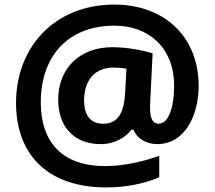

<svg xmlns="http://www.w3.org/2000/svg" viewBox="-20 -734 937 838"><path d="M847 -358C847 -578 693 -714 479 -714C217 -714 50 -527 50 -285C50 -53 195 84 443 84C531 84 611 67 675 40V-54C605 -28 516 -9 439 -9C257 -9 158 -108 158 -288C158 -481 270 -622 480 -622C629 -622 740 -526 740 -359C740 -269 717 -194 672 -194C653 -194 635 -207 635 -262C635 -266 635 -282 636 -296L646 -501C608 -514 533 -528 470 -528C325 -528 234 -433 234 -299C234 -183 301 -105 420 -105C483 -105 527 -135 554 -168H562C577 -131 617 -105 666 -105C789 -105 847 -234 847 -358ZM347 -297C347 -368 381 -439 476 -439C498 -439 517 -437 532 -434L526 -326C521 -247 498 -194 431 -194C380 -194 347 -224 347 -297Z"/></svg>

Font: Noto Sans Arabic UI
Style: Bold
Weight: 700
Designer: Monotype Design Team, Nadine Chahine and Nizar Qandah
Foundry: Monotype Imaging Inc.
Version: Version 2.010